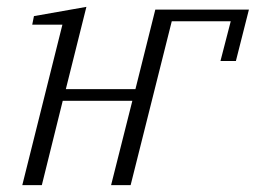

<svg xmlns="http://www.w3.org/2000/svg" viewBox="-20 -540 746 560"><path d="M304 0 366 -246H163L102 0H45L162 -468H74L79 -493L232 -520L172 -280H375L433 -512H706L668 -362H623L653 -478H481L361 0Z"/></svg>

Font: IBM Plex Serif Light
Style: Italic
Weight: 300
Italic angle: -14°
Designer: Mike Abbink, Paul van der Laan, Pieter van Rosmalen
Foundry: Bold Monday
Version: Version 3.001